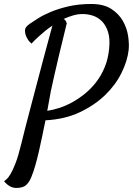

<svg xmlns="http://www.w3.org/2000/svg" viewBox="-70 -758 658 951"><path d="M-49.8 139.6Q-45.9 136.7 -37.6 129.9Q-29.3 123 -18.1 104.5Q-6.8 85.9 6.8 50.8Q20.5 15.6 35.2 -44.9Q43 -77.1 55.7 -127Q68.4 -176.8 83.5 -233.4Q98.6 -290 114.3 -350.1Q129.9 -410.2 144.5 -464.4Q159.2 -518.6 170.9 -562.5Q182.6 -606.4 189.5 -630.9Q170.9 -619.1 153.3 -604.5Q137.7 -591.8 120.1 -575.7Q102.5 -559.6 85.9 -542Q73.2 -552.7 66.4 -565.4Q62.5 -571.3 59.6 -578.1Q53.7 -592.8 53.7 -608.4Q53.7 -624 78.1 -640.6Q90.8 -649.4 116.7 -666Q142.6 -682.6 180.7 -698.7Q218.8 -714.8 269.5 -726.6Q320.3 -738.3 381.8 -738.3Q443.4 -738.3 481 -713.9Q518.6 -689.5 538.6 -654.3Q558.6 -619.1 564.5 -580.1Q570.3 -541 567.4 -511.7Q561.5 -457 532.2 -397.5Q502.9 -337.9 451.2 -287.6Q399.4 -237.3 325.2 -202.1Q251 -167 155.3 -162.1Q147.5 -125 139.6 -85.9Q131.8 -46.9 123 -9.3Q114.3 28.3 105 61Q95.7 93.8 85.9 117.2Q76.2 142.6 60.5 157.7Q44.9 172.9 10.7 172.9Q-6.8 172.9 -22 164.1Q-37.1 155.3 -49.8 139.6ZM181.6 -305.7Q178.7 -290 174.3 -265.1Q169.9 -240.2 164.1 -209Q190.4 -212.9 222.7 -223.1Q254.9 -233.4 287.1 -251Q319.3 -268.6 350.1 -293.5Q380.9 -318.4 406.2 -351.1Q431.6 -383.8 448.7 -425.3Q465.8 -466.8 470.7 -517.6Q475.6 -566.4 465.3 -599.1Q455.1 -631.8 435.5 -651.9Q416 -671.9 390.6 -680.2Q365.2 -688.5 339.8 -688.5Q315.4 -688.5 292 -681.6Q268.6 -674.8 245.1 -664.1Q248 -663.1 252 -659.2Q257.8 -653.3 260.7 -642.6Q237.3 -547.9 222.2 -484.4Q207 -420.9 198.2 -380.9Q187.5 -334 181.6 -305.7Z"/></svg>

Font: Satisfy
Style: Regular
Weight: 400
Designer: Font Diner, Inc
Foundry: Font Diner, Inc
Version: Version 1.001